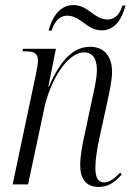

<svg xmlns="http://www.w3.org/2000/svg" viewBox="-20 -729 523 759"><path d="M382 -609C436 -609 463 -657 476 -707H464C455 -677 438 -652 405 -652C352 -652 329 -709 270 -709C215 -709 185 -658 172 -608H184C193 -635 209 -667 246 -667C299 -667 323 -609 382 -609ZM370 10C406 10 432 -6 461 -39L455 -47C430 -20 411 -8 392 -8C367 -8 357 -28 357 -65C357 -100 364 -141 373 -183L404 -325C413 -367 423 -412 423 -446C423 -497 399 -544 337 -544C273 -544 222 -498 173 -386H171L201 -536H71L69 -526H81C118 -526 130 -516 130 -489C130 -478 127 -461 123 -441L30 0H91L155 -301C176 -401 242 -522 313 -522C356 -522 363 -480 363 -452C363 -415 349 -360 344 -336L316 -204C304 -152 297 -110 297 -76C297 -21 321 10 370 10Z"/></svg>

Font: Noto Serif Display Condensed Light
Style: Italic
Weight: 300
Width: 3
Italic angle: -12°
Designer: Monotype Design Team
Foundry: Monotype Imaging Inc.
Version: Version 2.009